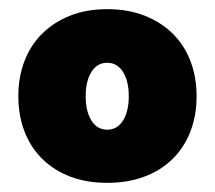

<svg xmlns="http://www.w3.org/2000/svg" viewBox="-20 -532 469 419"><path d="M20 -322Q20 -364 33.5 -399Q47 -434 72.5 -459Q98 -484 133.5 -498Q169 -512 214 -512Q259 -512 295 -498Q331 -484 356.5 -459Q382 -434 395.5 -399Q409 -364 409 -322Q409 -280 395.5 -245Q382 -210 356.5 -185Q331 -160 295 -146.5Q259 -133 214 -133Q169 -133 133.5 -146.5Q98 -160 72.5 -185Q47 -210 33.5 -245Q20 -280 20 -322ZM167 -322Q167 -289 179.5 -269Q192 -249 214 -249Q236 -249 248.5 -269Q261 -289 261 -322Q261 -355 248.5 -375Q236 -395 214 -395Q192 -395 179.5 -375Q167 -355 167 -322Z"/></svg>

Font: Baloo
Style: Regular
Weight: 400
Designer: Sarang Kulkarni and Ek Type
Foundry: Ek Type
Version: Version 1.100;PS 1.000;hotconv 1.0.88;makeotf.lib2.5.647800;